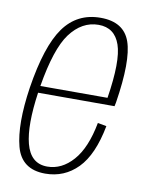

<svg xmlns="http://www.w3.org/2000/svg" viewBox="-73 -653 546 711"><g transform="rotate(10 200.5 -298.0)"><path d="M145.5 4Q56.5 4 35 -77.2Q13.5 -158.5 34.5 -299Q59.5 -459.5 110 -529.8Q160.5 -600 248.5 -600Q336 -600 360 -531Q384 -462 358.5 -301Q357 -292 355.5 -286.5H68Q50 -161.5 67.5 -94Q86 -23 148.5 -23Q203 -23 245.2 -70.8Q287.5 -118.5 305.5 -214.5L338.5 -208.5Q317.5 -98 267.5 -47Q217.5 4 145.5 4ZM72 -312.5H324.5Q347 -455 326.5 -513.5Q306 -573 245.5 -573Q183 -573 138.5 -513.5Q96 -456 72 -312.5Z"/></g></svg>

Font: Anybody ExtraLight
Style: Italic
Weight: 200
Italic angle: -10°
Designer: Tyler Finck
Foundry: Etcetera Type Company
Version: Version 1.010; ttfautohint (v1.8.3) -l 8 -r 50 -G 200 -x 14 